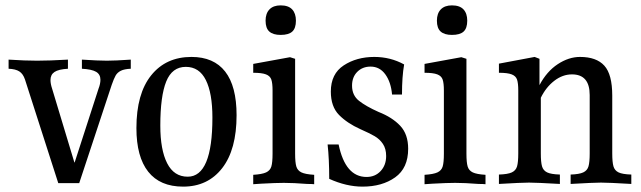

<svg xmlns="http://www.w3.org/2000/svg" viewBox="-20 -682 2388 715"><path d="M467 -426Q443 -425 430 -418.5Q417 -412 410.5 -400.5Q404 -389 396 -366L275 0H197L73 -386Q66 -407 52 -416Q38 -425 12 -426V-460Q73 -456 118 -456Q165 -456 233 -460V-426Q198 -424 183 -414Q168 -404 168 -384Q168 -370 174 -352L257 -77H258L347 -352Q354 -370 354 -385Q354 -405 338 -414.5Q322 -424 285 -426V-460Q346 -456 378 -456Q410 -456 467 -460Z M861 -253Q861 -125 807.5 -56Q754 13 662 13Q576 13 532 -42.5Q488 -98 488 -205Q488 -333 543 -401.5Q598 -470 693 -470Q776 -470 818.5 -415.5Q861 -361 861 -253ZM577 -214Q577 -124 602.5 -74Q628 -24 679 -24Q771 -24 771 -244Q771 -335 746.5 -384Q722 -433 672 -433Q621 -433 599 -378.5Q577 -324 577 -214Z M923 -31Q956 -33 971 -40Q986 -47 990.5 -62Q995 -77 995 -110V-345Q995 -372 990.5 -385.5Q986 -399 970.5 -405Q955 -411 923 -411V-444L1060 -469L1079 -463V-110Q1079 -77 1083.5 -62Q1088 -47 1102.5 -40Q1117 -33 1150 -31V4Q1141 3 1124 3Q1073 -1 1037 -1Q1008 -1 953 2L923 4ZM1082 -605Q1082 -577 1068.5 -564.5Q1055 -552 1025 -552Q997 -552 983 -564.5Q969 -577 969 -605Q969 -632 983.5 -647Q998 -662 1025 -662Q1054 -662 1068 -647Q1082 -632 1082 -605Z M1485 -442Q1477 -397 1477 -330H1440Q1436 -376 1415 -405Q1394 -434 1360 -434Q1330 -434 1310.5 -414.5Q1291 -395 1291 -363Q1291 -327 1317 -306.5Q1343 -286 1390 -265Q1441 -245 1470.5 -213.5Q1500 -182 1500 -128Q1500 -56 1451.5 -21.5Q1403 13 1330 13Q1270 13 1206 -16Q1206 -90 1200 -144H1241Q1266 -23 1345 -23Q1377 -23 1397.5 -45Q1418 -67 1418 -101Q1418 -128 1406 -146Q1394 -164 1375 -175Q1356 -186 1322 -201Q1273 -223 1242.5 -254Q1212 -285 1212 -341Q1212 -407 1260 -438.5Q1308 -470 1374 -470Q1434 -470 1485 -442Z M1561 -31Q1594 -33 1609 -40Q1624 -47 1628.5 -62Q1633 -77 1633 -110V-345Q1633 -372 1628.5 -385.5Q1624 -399 1608.5 -405Q1593 -411 1561 -411V-444L1698 -469L1717 -463V-110Q1717 -77 1721.5 -62Q1726 -47 1740.5 -40Q1755 -33 1788 -31V4Q1779 3 1762 3Q1711 -1 1675 -1Q1646 -1 1591 2L1561 4ZM1720 -605Q1720 -577 1706.5 -564.5Q1693 -552 1663 -552Q1635 -552 1621 -564.5Q1607 -577 1607 -605Q1607 -632 1621.5 -647Q1636 -662 1663 -662Q1692 -662 1706 -647Q1720 -632 1720 -605Z M2331 -32V3Q2246 -2 2218 -2Q2192 -2 2105 3V-32Q2137 -33 2152 -40Q2167 -47 2171.5 -62.5Q2176 -78 2176 -111V-328Q2176 -405 2110 -405Q2075 -405 2044 -381Q2013 -357 1994 -318V-111Q1994 -78 1998.5 -62.5Q2003 -47 2017.5 -40Q2032 -33 2065 -32V3Q1977 -2 1950 -2Q1923 -2 1838 3V-32Q1871 -33 1886 -40Q1901 -47 1905.5 -62.5Q1910 -78 1910 -111V-345Q1910 -372 1905.5 -385.5Q1901 -399 1885.5 -405Q1870 -411 1838 -411V-445L1971 -470L1989 -463V-365Q2016 -416 2057 -443Q2098 -470 2140 -470Q2201 -470 2230.5 -437.5Q2260 -405 2260 -326V-111Q2260 -78 2264.5 -62.5Q2269 -47 2283.5 -40Q2298 -33 2331 -32Z"/></svg>

Font: Gupter Medium
Style: Regular
Weight: 500
Designer: Octavio Pardo
Version: Version 1.000